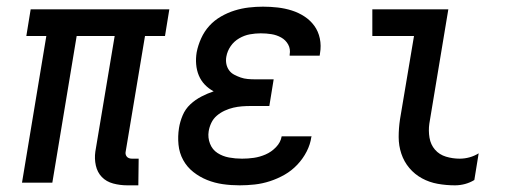

<svg xmlns="http://www.w3.org/2000/svg" viewBox="-20 -548 1540 576"><path d="M395 8H362Q340 8 319.5 2.5Q299 -3 285.5 -17Q272 -31 267.5 -51.5Q263 -72 266 -93L324 -440H210L137 0H46L119 -440H59L72 -520H488L475 -440H415L357 -93Q356 -89 357 -85Q358 -81 360.5 -78Q363 -75 367 -73.5Q371 -72 376 -72H396Z M699 8Q673 8 648.5 4.5Q624 1 601.5 -8Q579 -17 560 -32Q541 -47 529.5 -68Q518 -89 515.5 -114Q513 -139 517 -164Q520 -183 528 -202Q536 -221 551 -235Q566 -249 584.5 -258.5Q603 -268 621 -274Q606 -282 594.5 -294Q583 -306 576.5 -321.5Q570 -337 568.5 -355Q567 -373 570 -391Q574 -412 583.5 -433Q593 -454 608 -470.5Q623 -487 643 -498.5Q663 -510 684 -516.5Q705 -523 726.5 -525.5Q748 -528 769 -528Q791 -528 813 -525.5Q835 -523 855.5 -516.5Q876 -510 893.5 -498.5Q911 -487 923 -470.5Q935 -454 939.5 -432.5Q944 -411 940 -388L939 -381H849V-384Q852 -401 844.5 -414.5Q837 -428 823.5 -435.5Q810 -443 794.5 -445.5Q779 -448 762 -448Q746 -448 729.5 -445Q713 -442 697.5 -433Q682 -424 672 -409.5Q662 -395 659 -378Q657 -367 659 -356.5Q661 -346 667 -337.5Q673 -329 682.5 -324Q692 -319 702 -315.5Q712 -312 723 -311Q734 -310 745 -310H801L788 -230H732Q719 -230 706 -229Q693 -228 680 -225Q667 -222 654 -216Q641 -210 630.5 -201Q620 -192 614 -179.5Q608 -167 606 -154Q603 -135 610 -117Q617 -99 632.5 -89Q648 -79 667 -75.5Q686 -72 706 -72Q724 -72 741.5 -74.5Q759 -77 776.5 -84.5Q794 -92 808 -106.5Q822 -121 825 -139H915L914 -137Q911 -115 900 -93.5Q889 -72 872 -54Q855 -36 834 -24Q813 -12 790 -4.5Q767 3 744 5.5Q721 8 699 8Z M1345 8Q1319 8 1293.5 3.5Q1268 -1 1246 -13Q1224 -25 1208 -44Q1192 -63 1184 -87Q1176 -111 1176 -137Q1176 -163 1180 -190L1222 -440H1097V-520H1325L1268 -177Q1265 -156 1268.5 -135Q1272 -114 1285 -99Q1298 -84 1318 -78Q1338 -72 1359 -72Q1374 -72 1388.5 -76Q1403 -80 1416 -88L1403 -8Q1390 0 1375 4Q1360 8 1345 8Z"/></svg>

Font: Iosevka Medium Oblique
Style: Regular
Weight: 500
Italic angle: -9°
Monospace: yes
Designer: Belleve Invis
Foundry: Belleve Invis
Version: Version 32.5.0; ttfautohint (v1.8.4)